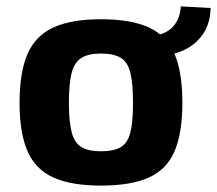

<svg xmlns="http://www.w3.org/2000/svg" viewBox="-20 -567 677 599"><path d="M295 -507Q388 -507 444 -481.5Q500 -456 524.5 -399Q549 -342 549 -246Q549 -152 524.5 -95Q500 -38 444 -13Q388 12 295 12Q203 12 147 -13Q91 -38 66 -95Q41 -152 41 -246Q41 -342 66 -399Q91 -456 147 -481.5Q203 -507 295 -507ZM295 -400Q257 -400 235 -387Q213 -374 204 -341Q195 -308 195 -246Q195 -186 204 -153Q213 -120 235 -107.5Q257 -95 295 -95Q334 -95 356 -107.5Q378 -120 386.5 -153Q395 -186 395 -246Q395 -308 386.5 -341Q378 -374 356 -387Q334 -400 295 -400ZM470 -394 466 -457Q501 -462 521.5 -486Q542 -510 544 -547L637 -542Q636 -494 613 -460.5Q590 -427 552.5 -410Q515 -393 470 -394Z"/></svg>

Font: Exo 2
Style: Bold
Weight: 700
Designer: Natanael Gama
Foundry: Natanael Gama
Version: Version 2.010